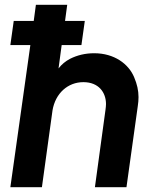

<svg xmlns="http://www.w3.org/2000/svg" viewBox="-20 -777 633 797"><path d="M318 -590 332 -690H250L259 -757H129L120 -690H37L23 -590H106L23 0H154L198 -319C210 -390 262 -436 326 -436C390 -436 420 -393 420 -345C420 -338 419 -330 418 -322L374 0H505L552 -337C554 -350 555 -362 555 -374C555 -401 549 -428 537 -456C514 -512 454 -556 371 -556C334 -556 301 -548 271 -533C252 -523 236 -510 223 -493L236 -590Z"/></svg>

Font: Plus Jakarta Sans
Style: Bold Italic
Weight: 700
Italic angle: -8°
Designer: Gumpita Rahayu
Foundry: Tokotype
Version: Version 2.071;gftools[0.9.30]